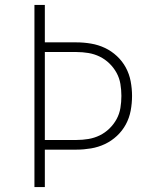

<svg xmlns="http://www.w3.org/2000/svg" viewBox="-20 -755 640 775"><path d="M119 0V-735H161V-584H289Q318 -584 347.5 -579Q377 -574 403.5 -561.5Q430 -549 452 -528.5Q474 -508 488 -482Q502 -456 507.5 -426.5Q513 -397 513 -368Q513 -338 507.5 -308.5Q502 -279 488 -253Q474 -227 452 -206.5Q430 -186 403.5 -173.5Q377 -161 347.5 -156Q318 -151 289 -151H161V0ZM289 -190Q313 -190 337 -194Q361 -198 382.5 -208.5Q404 -219 421.5 -236Q439 -253 450.5 -274Q462 -295 466 -319Q470 -343 470 -368Q470 -392 466 -416Q462 -440 450.5 -461Q439 -482 421.5 -499Q404 -516 382.5 -526.5Q361 -537 337 -541Q313 -545 289 -545H161V-190Z"/></svg>

Font: Iosevka Aile Extralight
Style: Regular
Weight: 200
Designer: Belleve Invis
Foundry: Belleve Invis
Version: Version 31.1.0; ttfautohint (v1.8.4)